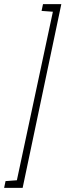

<svg xmlns="http://www.w3.org/2000/svg" viewBox="-89 -763 318 933"><path d="M-69 150 -62 117 -7 113 168 -706 113 -710 120 -743H209L21 150Z"/></svg>

Font: Saira UltraCondensed Thin
Style: Italic
Weight: 250
Width: 1
Italic angle: -12°
Designer: Hector Gatti with collaboration of the Omnibus-Type team
Foundry: Omnibus-Type
Version: Version 1.101